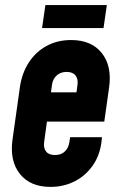

<svg xmlns="http://www.w3.org/2000/svg" viewBox="-20 -720 475 753"><path d="M178 13Q98.5 13 58 -38Q17.5 -89 29 -172L58 -378Q66 -433.5 93.2 -475.2Q120.5 -517 163 -540Q205.5 -563 259 -563Q338.5 -563 379 -512.2Q419.5 -461.5 408 -378L389 -243H148L164 -358H280L284 -388Q287 -410.5 276 -424.2Q265 -438 241 -438Q218 -438 202.5 -424.2Q187 -410.5 184 -388L153 -162Q150 -139.5 160.8 -125.8Q171.5 -112 195.5 -112Q220.5 -112 234.8 -126.5Q249 -141 252 -162L255 -182H380L379 -172Q373.5 -114.5 345.2 -73Q317 -31.5 273.5 -9.2Q230 13 178 13ZM158 -700H399L386 -610H145Z"/></svg>

Font: Mohave Light
Style: Bold Italic
Weight: 700
Italic angle: -8°
Version: Version 2.003